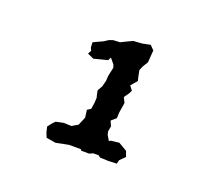

<svg xmlns="http://www.w3.org/2000/svg" viewBox="-74 -777 648 570"><g transform="rotate(20 250.0 -492.0)"><path d="M148 -307 118 -312 112 -327 108 -344 119 -358 127 -366 151 -371 175 -370 194 -381 205 -407 202 -431 213 -438 216 -457 217 -474 215 -482 212 -496 221 -512 226 -531 227 -547 233 -575 230 -584 216 -601 211 -591 187 -585 168 -580 148 -589 154 -600 150 -608 149 -625 179 -639 193 -648 205 -652 226 -653 238 -659 261 -670 289 -672 314 -677 327 -664 325 -637 324 -625 314 -609 308 -595 312 -575 315 -563 298 -543 308 -530 304 -521 292 -504 300 -488 295 -457 294 -438 279 -425 286 -409 283 -393 285 -383 295 -366 300 -369 326 -372 343 -362 353 -356 359 -339 343 -323 340 -311 313 -310 287 -311 281 -316H264L253 -311H228L225 -315H188L167 -311Z"/></g></svg>

Font: Winky Rough
Style: Italic
Weight: 400
Italic angle: -8.97852°
Designer: Simon Atzbach
Foundry: typofactur
Version: Version 1.206